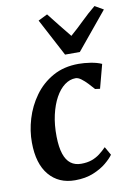

<svg xmlns="http://www.w3.org/2000/svg" viewBox="-93 -903 694 973"><g transform="rotate(-10 253.5 -416.0)"><path d="M213.5 10Q129.5 10 80.2 -48.5Q31 -107 30.5 -215.5Q30 -275.5 48.5 -337.2Q67 -399 104.8 -451.5Q142.5 -504 199.5 -536Q256.5 -568 332.5 -568Q361 -568 394.2 -562.8Q427.5 -557.5 450.5 -547L418 -424.5L393 -428Q381 -442 365.2 -458.8Q349.5 -475.5 333.8 -487.2Q318 -499 305 -499Q275 -499 248.2 -479Q221.5 -459 201.2 -422.2Q181 -385.5 169.5 -335Q158 -284.5 159 -223.5Q160 -169 171.5 -134.5Q183 -100 204.8 -83.5Q226.5 -67 258.5 -67Q289.5 -67 312.8 -75.2Q336 -83.5 354.5 -97.5Q373 -111.5 390 -129L414.5 -86Q402 -68 375 -45.5Q348 -23 307.5 -6.5Q267 10 213.5 10ZM273.5 -626 171.5 -819 219 -842.5Q244 -811 269.5 -778.5Q295 -746 321.5 -714Q358.5 -746 391.5 -778.5Q424.5 -811 463 -842.5L507 -817L349.5 -626Z"/></g></svg>

Font: Merriweather SemiBold
Style: Italic
Weight: 600
Italic angle: -7.8°
Version: Version 2.101